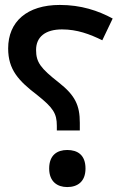

<svg xmlns="http://www.w3.org/2000/svg" viewBox="-20 -744 497 777"><path d="M210 -216H303V-247C303 -318 284 -358 218 -410C144 -468 126 -492 126 -542C126 -595 164 -625 231 -625C292 -625 343 -606 394 -581L436 -669C377 -701 308 -724 222 -724C89 -724 13 -656 13 -548C13 -462 55 -417 131 -359C195 -308 210 -285 210 -235ZM252 13C294 13 326 -9 326 -62C326 -117 294 -137 252 -137C212 -137 179 -117 179 -62C179 -9 212 13 252 13Z"/></svg>

Font: Noto Sans Arabic UI Md
Style: Regular
Weight: 500
Designer: Monotype Design Team, Nadine Chahine and Nizar Qandah
Foundry: Monotype Imaging Inc.
Version: Version 2.010